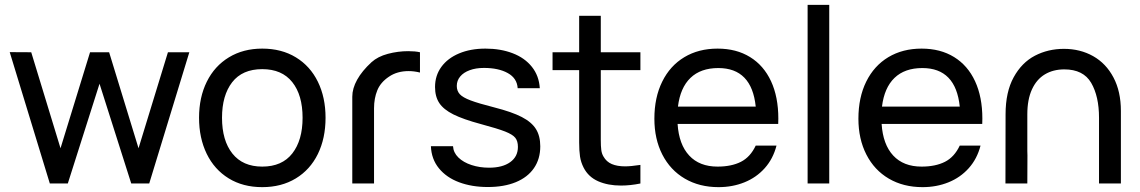

<svg xmlns="http://www.w3.org/2000/svg" viewBox="-20 -755 4692 790"><path d="M259 0H185L20 -540.5L108.5 -540L229 -145L350.5 -540H429L550 -145L671 -540H759L594 0H520L389.5 -410.5Z M799 -270.5Q799 -354.5 831 -419Q863 -483.5 922 -519.2Q981 -555 1059 -555Q1138.5 -555 1197.5 -519Q1256.5 -483 1288 -418.5Q1319.5 -354 1319.5 -270.5Q1319.5 -186 1287.8 -121.2Q1256 -56.5 1197 -20.8Q1138 15 1059 15Q979.5 15 920.8 -21.2Q862 -57.5 830.5 -122.2Q799 -187 799 -270.5ZM1225 -270.5Q1225 -364 1182.5 -417.2Q1140 -470.5 1059 -470.5Q977 -470.5 935.2 -416.5Q893.5 -362.5 893.5 -270.5Q893.5 -177 936.2 -123.2Q979 -69.5 1059 -69.5Q1140.5 -69.5 1182.8 -123.8Q1225 -178 1225 -270.5Z M1659.5 -544.5Q1688.5 -544.5 1708 -540V-456.5Q1684 -462.5 1661.5 -462.5Q1614 -462.5 1580.5 -439.5Q1546 -416.5 1532.5 -383.5Q1519 -350.5 1519 -309.5V0H1429.5V-357Q1429.5 -391 1449.5 -427Q1469.5 -463 1508.5 -499Q1534.5 -522.5 1576 -533.5Q1617.5 -544.5 1659.5 -544.5Z M1753 -153.5H1844Q1845.5 -127 1866 -107Q1886.5 -87 1920 -76Q1953.5 -65 1992.5 -65Q2047.5 -65 2079.2 -87.8Q2111 -110.5 2111 -150.5Q2111 -174.5 2100.2 -188Q2089.5 -201.5 2058.5 -213.8Q2027.5 -226 1958.5 -244.5Q1886 -264 1845.5 -284.2Q1805 -304.5 1787.5 -331Q1770 -357.5 1770 -397Q1770 -444 1796 -479.8Q1822 -515.5 1869 -535.2Q1916 -555 1977.5 -555Q2039.5 -555 2089.2 -536Q2139 -517 2168.5 -480Q2198 -443 2201 -392H2110Q2107.5 -433 2069.5 -454.2Q2031.5 -475.5 1971 -475.5Q1938 -475.5 1912.8 -466.2Q1887.5 -457 1873.5 -440.2Q1859.5 -423.5 1859.5 -401.5Q1859.5 -381 1871.8 -367.5Q1884 -354 1916.5 -341.8Q1949 -329.5 2014 -313Q2086.5 -294.5 2127 -273.5Q2167.5 -252.5 2185.2 -224Q2203 -195.5 2203 -153Q2203 -101 2177 -63.2Q2151 -25.5 2102.5 -5.5Q2054 14.5 1987 14.5Q1921.5 14.5 1869.2 -5Q1817 -24.5 1786 -62.5Q1755 -100.5 1753 -153.5Z M2452 -466.5V-208V-179Q2452 -153.5 2454 -138Q2456 -122.5 2463 -111Q2475 -89.5 2497.2 -80Q2519.5 -70.5 2552 -70.5Q2575.5 -70.5 2615 -76.5V0Q2573.5 8.5 2535 8.5Q2481.5 8.5 2441.2 -9.2Q2401 -27 2381.5 -65Q2370 -87.5 2366.5 -111Q2363 -134.5 2363 -169.5V-204V-466.5H2253.5V-540H2363V-690H2452V-540H2615V-466.5Z M2768 -245Q2773.5 -160.5 2815.8 -115Q2858 -69.5 2932.5 -69.5Q2989.5 -69.5 3028.5 -89.2Q3067.5 -109 3089.5 -156H3175Q3161 -101.5 3126.5 -63Q3092 -24.5 3043 -4.8Q2994 15 2936.5 15Q2857.5 15 2797.8 -20Q2738 -55 2705.2 -119Q2672.5 -183 2672.5 -266.5Q2672.5 -354 2704.8 -419.2Q2737 -484.5 2795.8 -519.8Q2854.5 -555 2932.5 -555Q3010 -555 3066.2 -520.2Q3122.5 -485.5 3152.5 -420.8Q3182.5 -356 3182.5 -267Q3182.5 -252.5 3182 -245ZM2769.5 -316.5H3089.5Q3073 -475 2935.5 -475Q2863 -475 2821 -434.5Q2779 -394 2769.5 -316.5Z M3392 0H3303V-735H3392Z M3607.5 -245Q3613 -160.5 3655.2 -115Q3697.5 -69.5 3772 -69.5Q3829 -69.5 3868 -89.2Q3907 -109 3929 -156H4014.5Q4000.5 -101.5 3966 -63Q3931.5 -24.5 3882.5 -4.8Q3833.5 15 3776 15Q3697 15 3637.2 -20Q3577.5 -55 3544.8 -119Q3512 -183 3512 -266.5Q3512 -354 3544.2 -419.2Q3576.5 -484.5 3635.2 -519.8Q3694 -555 3772 -555Q3849.5 -555 3905.8 -520.2Q3962 -485.5 3992 -420.8Q4022 -356 4022 -267Q4022 -252.5 4021.5 -245ZM3609 -316.5H3929Q3912.5 -475 3775 -475Q3702.5 -475 3660.5 -434.5Q3618.5 -394 3609 -316.5Z M4592 -298.5V0H4502V-270.5Q4502 -358.5 4469.8 -414Q4437.5 -469.5 4359 -469.5Q4313.5 -469.5 4279.2 -449Q4245 -428.5 4226 -387Q4207 -345.5 4207 -284.5V-133.5L4207.5 -115.5L4207 0H4117L4117.5 -284.5Q4117.5 -376.5 4150.8 -437Q4184 -497.5 4238.2 -525.8Q4292.5 -554 4357.5 -554Q4424.5 -554 4477.8 -524Q4531 -494 4561.5 -436.2Q4592 -378.5 4592 -298.5Z"/></svg>

Font: CCSD_manrope Medium
Style: Regular
Weight: 500
Designer: Mikhail Sharanda
Foundry: Mikhail Sharanda
Version: Version 4.503